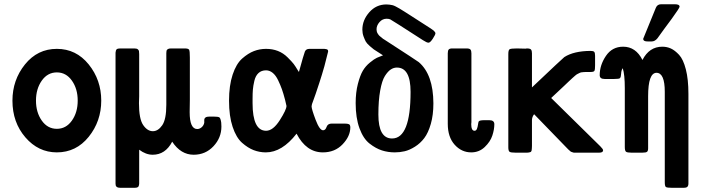

<svg xmlns="http://www.w3.org/2000/svg" viewBox="-20 -714 3330 912"><path d="M39.1 -235.8Q39.1 -334 98.6 -408Q158.2 -481.9 250 -481.9Q341.8 -481.9 401.4 -408Q460.9 -334 460.9 -236.1Q460.9 -138.2 401.4 -64.2Q341.8 9.8 250 9.8Q162.1 9.8 100.6 -61.5Q39.1 -132.8 39.1 -235.8ZM178.5 -331.1Q150.9 -292 150.9 -236.1Q150.9 -180.2 178.5 -141.1Q206.1 -102.1 250 -102.1Q293.9 -102.1 321.5 -141.1Q349.1 -180.2 349.1 -236.1Q349.1 -292 321.5 -331.1Q293.9 -370.1 250 -370.1Q206.1 -370.1 178.5 -331.1Z M528.8 158.2V-463.9Q529.8 -476.1 534.4 -480Q539.1 -483.9 550.8 -483.9H618.2Q629.4 -483.9 634.3 -480Q639.2 -476.1 640.1 -471.4Q641.1 -466.8 641.1 -457V-256.8Q641.1 -252 640.6 -241Q640.1 -230 640.1 -224.1Q640.1 -148.9 660.2 -119.9Q680.2 -90.8 706.1 -90.8Q731 -90.8 750.5 -118.9Q770 -147 770 -216.8V-461.9Q770 -468.8 771 -472.9Q772 -477.1 776.9 -480.5Q781.7 -483.9 792 -483.9H857.9Q875 -483.9 878.4 -477.5Q881.8 -471.2 881.8 -440.9V-240.2Q881.8 -227.1 881.3 -207.5Q880.9 -188 880.9 -181.2Q880.9 -101.1 917 -101.1Q928.2 -101.1 938 -109.6Q947.8 -118.2 950.2 -130.9V-143.1Q950.2 -160.2 974.1 -160.2H995.1Q1017.1 -160.2 1022.5 -156Q1027.8 -151.9 1030.8 -131.8Q1031.7 -126 1031.7 -112.8Q1031.7 -59.6 993.9 -19.3Q956.1 21 899.9 21Q838.9 21 797.9 -41Q765.6 21 705.1 21Q672.9 21 641.1 -2.9V158.2Q640.1 171.4 635 174.8Q629.9 178.2 618.2 178.2H561Q546.9 178.2 541.5 177Q536.1 175.8 532.5 171.9Q528.8 168 528.8 158.2Z M1067.9 -235.8Q1067.9 -307.6 1085 -359.4Q1102.1 -411.1 1130.4 -436Q1158.7 -460.9 1186.3 -471.4Q1213.9 -481.9 1243.7 -481.9Q1274.4 -481.9 1300 -471.9Q1325.7 -461.9 1346.2 -441.4Q1366.7 -420.9 1374.8 -410.4Q1382.8 -399.9 1396 -377.9Q1398.9 -374 1399.9 -372.1Q1422.9 -456.1 1428.2 -469Q1433.6 -481.9 1449.7 -481.9H1499Q1501 -481.9 1503.9 -481.9Q1516.1 -481.9 1520.5 -481.9Q1524.9 -481.9 1530.3 -480.5Q1535.6 -479 1537.1 -476.6Q1538.6 -474.1 1538.6 -469.2Q1538.6 -467.3 1521 -399.9Q1508.8 -356.9 1497.3 -322Q1485.8 -287.1 1479.7 -269Q1473.6 -251 1468.8 -238.5Q1463.9 -226.1 1461.9 -219.5Q1460 -212.9 1460 -209Q1460 -195.8 1479 -145.5Q1498 -95.2 1514.6 -95.2Q1525.9 -95.2 1531.2 -111.1Q1536.6 -127 1555.7 -127H1616.7Q1630.9 -127 1637.5 -124Q1644 -121.1 1644 -108.9Q1644 -66.9 1607.4 -28.6Q1570.8 9.8 1513.7 9.8Q1434.6 9.8 1388.7 -79.1Q1319.8 9.8 1242.7 9.8Q1212.9 9.8 1185.3 -0.7Q1157.7 -11.2 1129.9 -35.6Q1102.1 -60.1 1085 -111.3Q1067.9 -162.6 1067.9 -235.8ZM1179.7 -224.1Q1179.7 -93.3 1243.7 -92.8Q1276.9 -92.8 1308.8 -142.8Q1340.8 -192.9 1340.8 -210.9Q1340.8 -211.9 1334 -240.2Q1326.2 -270 1319.1 -290Q1312 -310.1 1301 -333Q1290 -356 1275.4 -367.9Q1260.7 -379.9 1243.7 -379.9Q1221.7 -379.9 1207.8 -366.9Q1193.8 -354 1188.2 -330.1Q1182.6 -306.2 1181.2 -288.6Q1179.7 -271 1179.7 -245.1Z M1669.4 -224.1Q1669.4 -274.9 1679.9 -315.4Q1690.4 -356 1703.4 -377.9Q1716.3 -399.9 1737.3 -417Q1758.3 -434.1 1770.3 -439.5Q1782.2 -444.8 1799.3 -451.2Q1798.3 -452.1 1779.3 -464.1Q1760.3 -476.1 1755.4 -479.5Q1750.5 -482.9 1736.3 -495.4Q1722.2 -507.8 1717.3 -516.8Q1712.4 -525.9 1706.8 -541Q1701.2 -556.2 1701.2 -573.2Q1701.2 -618.2 1733.9 -655.5Q1766.6 -692.9 1815.4 -692.9Q1823.2 -692.9 1830.3 -691.9Q1837.4 -690.9 1844 -689.5Q1850.6 -688 1859.9 -683.1Q1869.1 -678.2 1877.2 -673.6Q1885.3 -668.9 1901.9 -658.4Q1918.5 -647.9 1932.4 -638.9Q1946.3 -629.9 1973.4 -612.5Q2000.5 -595.2 2025.4 -579.1Q2048.3 -564 2048.3 -556.2Q2048.3 -549.3 2035.9 -530.3Q2023.4 -511.2 2015.4 -511.2Q2007.3 -511.2 1989.3 -522.9Q1840.3 -619.1 1833.5 -622.1Q1826.7 -625 1816.4 -625Q1796.4 -625 1782.5 -608.9Q1768.6 -592.8 1768.6 -575.2Q1768.6 -570.3 1769.5 -565.7Q1770.5 -561 1772 -558.1Q1773.4 -555.2 1776.4 -551Q1779.3 -546.9 1781.2 -544.9Q1783.2 -543 1787.4 -539.6Q1791.5 -536.1 1793 -535.2Q1794.4 -534.2 1799.3 -529.8L1804.2 -526.9Q1963.4 -423.8 1969.2 -418.9Q2038.1 -359.9 2038.6 -223.1Q2038.6 -168 2026.4 -125.5Q2014.2 -83 1995.4 -58.1Q1976.6 -33.2 1950.9 -17.1Q1925.3 -1 1902.3 4.4Q1879.4 9.8 1855.5 9.8Q1823.2 9.8 1794.2 0.5Q1765.1 -8.8 1735.4 -32Q1705.6 -55.2 1687.5 -104.7Q1669.4 -154.3 1669.4 -224.1ZM1777.3 -169.9Q1777.3 -56.2 1842.3 -56.2Q1930.2 -56.2 1930.2 -277.8Q1930.2 -393.1 1865.2 -393.1Q1850.1 -393.1 1836.2 -384Q1822.3 -375 1808.3 -353Q1794.4 -331.1 1785.9 -283.9Q1777.3 -236.8 1777.3 -169.9Z M2106.9 -126V-460.9Q2106.9 -474.1 2111.6 -479Q2116.2 -483.9 2127.9 -483.9H2196.3Q2210.4 -483.9 2214.8 -478.5Q2219.2 -473.1 2219.2 -460.9V-133.8Q2219.2 -131.8 2218.8 -128.9Q2218.3 -126 2218.3 -125Q2218.3 -92.8 2233.9 -92.8Q2241.7 -92.8 2245.4 -101.8Q2249 -110.8 2250.5 -122.3Q2252 -133.8 2253.9 -137.2Q2257.8 -143.1 2281.2 -143.1H2304.2Q2328.1 -143.1 2328.1 -124Q2328.1 -99.1 2318.6 -70.1Q2309.1 -41 2282.5 -15.6Q2255.9 9.8 2218.3 9.8Q2172.4 9.8 2139.6 -26.6Q2106.9 -63 2106.9 -126Z M2394.5 -14.2V-457Q2394.5 -476.1 2400.6 -480Q2406.7 -483.9 2435.5 -483.9Q2442.4 -483.9 2455.6 -483.4Q2468.8 -482.9 2475.6 -482.9Q2476.6 -482.9 2479.2 -483.4Q2481.9 -483.9 2482.9 -483.9Q2498 -483.9 2502.4 -478.5Q2506.8 -473.1 2506.8 -460.9V-298.8Q2654.8 -439 2660.6 -442.9Q2705.6 -471.7 2784.7 -472.2Q2797.9 -472.2 2802.2 -468Q2806.6 -463.9 2806.6 -449.2V-403.8Q2806.6 -383.8 2803.7 -377.9Q2800.8 -372.1 2785.6 -372.1H2765.6Q2757.8 -372.1 2753.2 -371.6Q2748.5 -371.1 2743.2 -370.6Q2737.8 -370.1 2733.4 -367.7Q2729 -365.2 2723.9 -363Q2718.8 -360.8 2711.7 -354.5Q2704.6 -348.1 2698.7 -343Q2692.9 -337.9 2681.4 -326.9Q2669.9 -315.9 2660.4 -306.9Q2650.9 -297.9 2632.8 -281Q2614.7 -264.2 2598.6 -249V-248L2831.5 -19Q2844.7 -5.9 2844.7 0Q2844.7 11.2 2825.7 11.2H2712.9Q2710 11.2 2707.3 11.2Q2704.6 11.2 2702.6 10.5Q2700.7 9.8 2698.2 8.8Q2695.8 7.8 2694.8 7.8Q2693.8 7.8 2691.4 6.3Q2689 4.9 2688.5 3.9Q2688 2.9 2685.3 1Q2682.6 -1 2681.6 -2Q2680.7 -2.9 2677.7 -5.9Q2674.8 -8.8 2673.8 -9.8L2517.6 -170.9H2516.6Q2506.8 -157.7 2506.8 -143.1V-21Q2506.8 -14.2 2506.3 -9.5Q2505.9 -4.9 2505.4 -1Q2504.9 2.9 2503.4 4.9Q2502 6.8 2501 7.8Q2500 8.8 2496.3 9.3Q2492.7 9.8 2490.7 10.5Q2488.8 11.2 2483.2 11.2Q2477.5 11.2 2474.6 11.2H2429.7Q2406.7 11.2 2400.6 7.1Q2394.5 2.9 2394.5 -14.2Z M2828.6 -356.9Q2828.6 -404.8 2858.2 -448.5Q2887.7 -492.2 2939.9 -492.2Q3000 -492.2 3031.7 -429.2Q3064 -492.2 3126 -492.2Q3147.9 -492.2 3166.7 -483.6Q3185.5 -475.1 3205.6 -453.6Q3225.6 -432.1 3237.8 -384.5Q3250 -336.9 3250 -268.1V157.2Q3250 168.5 3244.9 173.3Q3239.7 178.2 3227.5 178.2H3174.8Q3147.9 178.2 3142.8 174.1Q3137.7 169.9 3137.7 151.9V-277.8Q3137.7 -367.7 3098.6 -368.2Q3058.6 -368.2 3058.6 -256.8V-9.8Q3058.6 2.4 3053.7 6.8Q3048.8 11.2 3030.8 11.2H2980Q2959 11.2 2953.4 6.6Q2947.8 2 2947.8 -16.1V-294.9Q2947.8 -359.9 2938 -390.1Q2931.2 -380.4 2930.4 -364.3Q2929.7 -348.1 2924.8 -342.8Q2920.9 -338.9 2897.9 -338.9H2851.6Q2828.6 -338.9 2828.6 -356.9ZM3035.2 -529.8Q3035.2 -529.8 3095.2 -676.8Q3102.1 -693.8 3120.1 -693.8H3186Q3208 -693.8 3208 -682.1Q3208 -676.3 3170.9 -625Q3132.8 -574.2 3103 -532.2Q3090.8 -517.1 3075.2 -517.1H3057.1Q3035.2 -516.6 3035.2 -529.8Z"/></svg>

Font: CMU Sans Serif Demi Condensed
Style: DemiCondensed
Weight: 600
Width: 3
Version: Version 0.7.0